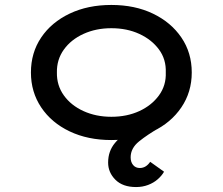

<svg xmlns="http://www.w3.org/2000/svg" viewBox="-20 -556 900 776"><path d="M530 200Q476 200 446.5 170.5Q417 141 417 101Q417 55 444.5 22Q472 -11 519 -36.5Q566 -62 621 -84L625 -40Q576 -12 542 15.5Q508 43 508 80Q508 99 518 111Q528 123 545 123Q558 123 568.5 116.5Q579 110 587 98L643 138Q634 154 617.5 168.5Q601 183 578.5 191.5Q556 200 530 200ZM430 10Q335 10 261.5 -25Q188 -60 146.5 -122Q105 -184 105 -263Q105 -343 146.5 -404.5Q188 -466 261.5 -501Q335 -536 430 -536Q525 -536 598 -501Q671 -466 713 -404.5Q755 -343 755 -263Q755 -184 713 -122Q671 -60 598 -25Q525 10 430 10ZM430 -84Q493 -84 543 -107Q593 -130 622.5 -170.5Q652 -211 650 -263Q652 -316 622.5 -356Q593 -396 543 -419Q493 -442 430 -442Q368 -442 317.5 -419Q267 -396 238 -355.5Q209 -315 210 -263Q209 -211 238 -170.5Q267 -130 317.5 -107Q368 -84 430 -84Z"/></svg>

Font: Lexend Peta
Style: Regular
Weight: 400
Designer: Bonnie Shaver-Troup, Thomas Jockin
Foundry: Lexend
Version: Version 1.007